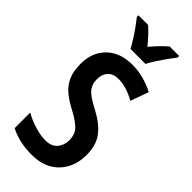

<svg xmlns="http://www.w3.org/2000/svg" viewBox="-297 -985 1044 1044"><g transform="rotate(45 224.5 -463.5)"><path d="M416 -201Q416 -107 359.5 -48.5Q303 10 204 10Q156 10 114.5 1Q73 -8 36 -27V-147Q75 -125 119 -111.5Q163 -98 201 -98Q247 -98 270 -125Q293 -152 293 -191Q293 -233 269.5 -259.5Q246 -286 184 -319Q141 -341 109 -367.5Q77 -394 59.5 -432Q42 -470 42 -528Q42 -617 97 -670.5Q152 -724 245 -724Q291 -724 333 -712.5Q375 -701 413 -681L376 -577Q306 -616 246 -616Q206 -616 185 -593Q164 -570 164 -533Q164 -504 174 -484Q184 -464 208 -446Q232 -428 275 -406Q345 -369 380.5 -322.5Q416 -276 416 -201ZM391 -937V-925Q376 -906 357 -879.5Q338 -853 320.5 -826Q303 -799 292 -777H177Q166 -798 149 -825Q132 -852 113 -878.5Q94 -905 78 -925V-937H152Q171 -921 192 -898.5Q213 -876 234 -850Q257 -878 276.5 -898Q296 -918 318 -937Z"/></g></svg>

Font: Avrile Sans Condensed SemiBold
Style: Regular
Weight: 600
Width: 3
Designer: Monotype Design Team
Foundry: Monotype Imaging Inc.
Version: Version 2.001;September 10, 2019;FontCreator 11.5.0.2425 64-